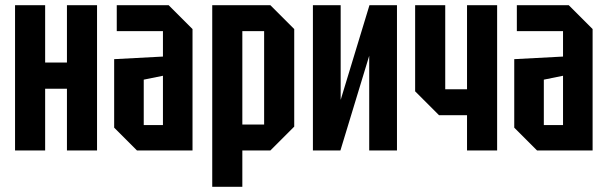

<svg xmlns="http://www.w3.org/2000/svg" viewBox="-20 -580 2342 740"><path d="M38 0V-560H154V-339H238V-560H354V0H238V-238H154V0Z M420 -88V-352L608 -362V-460H430V-560H630L722 -468V0H508ZM534 -273V-98H608V-288Z M798 140V-560H1022L1114 -468V-92L1022 0H914V140ZM998 -460H914V-100H998Z M1510 0H1403V-365L1292 0H1186V-560H1293V-195L1404 -560H1510Z M1896 -560V0H1780V-136H1672L1580 -228V-560H1696V-236H1780V-560Z M1962 -88V-352L2150 -362V-460H1972V-560H2172L2264 -468V0H2050ZM2076 -273V-98H2150V-288Z"/></svg>

Font: Tektur Condensed Medium
Style: Regular
Weight: 500
Width: 3
Designer: Adam Jagosz
Foundry: Adam Jagosz
Version: Version 1.005;gftools[0.9.30]